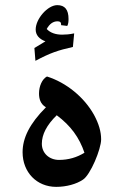

<svg xmlns="http://www.w3.org/2000/svg" viewBox="-20 -863 465 748"><path d="M118 -626C176 -657 206 -667 264 -680L269 -733C251 -729 235 -728 222 -728C197 -728 176 -735 162 -750C173 -770 187 -780 204 -780C214 -780 218 -776 218 -769V-765L242 -762C246 -769 247 -778 247 -789C247 -825 233 -843 203 -843C166 -843 119 -790 119 -748C119 -727 132 -711 157 -702L114 -676ZM199 -135C239 -135 278 -146 303 -163C332 -181 374 -282 374 -320C374 -350 365 -381 346 -416C308 -484 239 -541 163 -565C144 -555 132 -527 132 -499C132 -479 137 -458 159 -445C95 -381 68 -325 68 -270C68 -192 123 -135 199 -135ZM210 -240C172 -240 143 -266 143 -303C143 -339 162 -376 201 -414C256 -373 289 -327 309 -268C280 -250 247 -240 210 -240Z"/></svg>

Font: Noto Naskh Arabic UI
Style: Bold
Weight: 700
Designer: Monotype Design Team, David Williams, Mohamad Dakak and Nizar Qandah
Foundry: Monotype Imaging Inc.
Version: Version 2.016